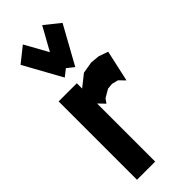

<svg xmlns="http://www.w3.org/2000/svg" viewBox="-291 -954 995 995"><g transform="rotate(-45 206.5 -457.0)"><path d="M312.5 -597.2 361.8 -592.3 413.1 -574.2 375 -401.9 344.2 -433.6 309.6 -442.4 277.3 -439.5 232.9 -413.6 216.3 -390.1 182.6 -425.3V0.5H49.3V-573.7H182.6V-534.7L247.6 -586.4ZM351.6 -847.2 236.3 -638.7 197.8 -668.9 159.2 -638.7 43.9 -847.2 127 -913.6 197.8 -786.1 268.6 -913.6Z"/></g></svg>

Font: Gap Sans
Style: Black
Weight: 400
Designer: Alexandre Liziard and Etienne Ozeray
Foundry: Interstices.io
Version: Version 1.6.1 - December 3. 2014